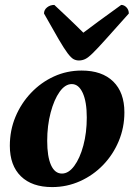

<svg xmlns="http://www.w3.org/2000/svg" viewBox="-20 -749 545 781"><path d="M192 12Q110 12 65 -32Q20 -76 20 -156Q20 -219 43 -274Q66 -329 106.5 -371.5Q147 -414 199.5 -438Q252 -462 312 -462Q395 -462 440.5 -417.5Q486 -373 486 -292Q486 -230 463 -175Q440 -120 399.5 -78Q359 -36 305.5 -12Q252 12 192 12ZM232 -43Q259 -43 282 -74Q305 -105 319 -157Q333 -209 333 -271Q333 -335 316.5 -371Q300 -407 272 -407Q245 -407 222.5 -375.5Q200 -344 186 -291Q172 -238 172 -176Q172 -112 187.5 -77.5Q203 -43 232 -43ZM301 -503Q289 -503 279 -508.5Q269 -514 255 -532.5Q241 -551 218.5 -589.5Q196 -628 159 -694Q159 -709 171.5 -719Q184 -729 201 -729Q231 -701 251 -682Q271 -663 286.5 -648Q302 -633 319 -616Q345 -636 380 -661.5Q415 -687 473 -729Q485 -729 494.5 -719Q504 -709 504 -694Q445 -628 410.5 -589.5Q376 -551 357 -532.5Q338 -514 326 -508.5Q314 -503 301 -503Z"/></svg>

Font: Petrona ExtraBold
Style: Italic
Weight: 800
Italic angle: -9°
Designer: Ringo R. Seeber
Foundry: Ringo R. Seeber
Version: Version 2.001; ttfautohint (v1.8.3)